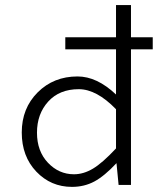

<svg xmlns="http://www.w3.org/2000/svg" viewBox="-20 -730 654 758"><path d="M264.2 7.8Q180.7 7.8 123.3 -52.5Q65.9 -112.8 65.9 -207Q65.9 -302.7 128.9 -365.5Q191.9 -428.2 286.1 -428.2Q362.8 -428.2 438 -356.9V-535.2H237.8V-583H438V-710H497.1V-583H583V-535.2H497.1V0H448.2L439.9 -85.9Q392.1 -34.7 352.3 -13.4Q312.5 7.8 264.2 7.8ZM126 -206.1Q126 -133.3 169.2 -87.6Q212.4 -42 272 -42Q309.6 -42 346.9 -64.2Q384.3 -86.4 438 -144V-298.8Q361.3 -377.9 291 -377.9Q214.8 -377.9 170.4 -329.1Q126 -280.3 126 -206.1Z"/></svg>

Font: IntelOne Mono Light
Style: Regular
Weight: 300
Designer: Fred Shallcrass
Foundry: Frere-Jones Type LLC
Version: Version 1.200;hotconv 1.1.0;makeotfexe 2.6.0;FJTRelease1.2